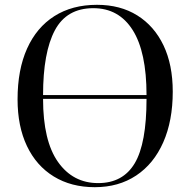

<svg xmlns="http://www.w3.org/2000/svg" viewBox="-20 -764 791 798"><path d="M374 14Q276 14 203.5 -30.5Q131 -75 92 -157Q53 -239 53 -351Q53 -474 92.5 -562Q132 -650 206 -697Q280 -744 383 -744Q480 -744 550.5 -700Q621 -656 659.5 -575.5Q698 -495 698 -383Q698 -262 658.5 -172.5Q619 -83 546 -34.5Q473 14 374 14ZM159 -369H589Q589 -548 531.5 -639Q474 -730 368 -730Q257 -730 208 -638Q159 -546 159 -369ZM388 -3Q491 -3 540 -85.5Q589 -168 589 -353H159Q159 -179 221 -91Q283 -3 388 -3Z"/></svg>

Font: Literata 72pt
Style: Regular
Weight: 400
Designer: Latin by Veronika Burian and Jose Scaglione. Greek by Irene Vlachou. Cyrillic by Vera Evstafieva.
Foundry: TypeTogether
Version: Version 3.002